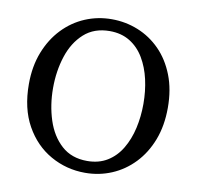

<svg xmlns="http://www.w3.org/2000/svg" viewBox="-78 -766 884 862"><g transform="rotate(10 363.5 -335.0)"><path d="M364 15Q279 15 206.5 -26Q134 -67 90.5 -145Q47 -223 47 -334Q47 -415 72.5 -480Q98 -545 142 -591Q186 -637 243 -661Q300 -685 364 -685Q427 -685 484 -662Q541 -639 585 -594.5Q629 -550 654.5 -485Q680 -420 680 -337Q680 -255 655 -190Q630 -125 586 -79Q542 -33 485 -9Q428 15 364 15ZM364 -39Q417 -39 456 -63Q495 -87 520 -129Q545 -171 557 -224Q569 -277 569 -335Q569 -393 557 -446Q545 -499 520 -541Q495 -583 456 -607Q417 -631 364 -631Q293 -631 247 -589.5Q201 -548 179 -480.5Q157 -413 157 -335Q157 -258 179 -190Q201 -122 247 -80.5Q293 -39 364 -39Z"/></g></svg>

Font: Source Serif 4 SmText
Style: Regular
Weight: 400
Designer: Frank Grießhammer
Foundry: Adobe
Version: Version 4.005;hotconv 1.1.0;makeotfexe 2.6.0